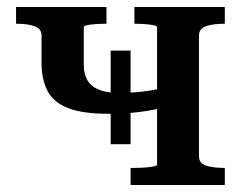

<svg xmlns="http://www.w3.org/2000/svg" viewBox="-20 -530 697 550"><path d="M430 -58V-452Q430 -456 419 -458Q408 -460 393.5 -461Q379 -462 366 -462H365V-510H624V-462H622Q591 -462 570.5 -455Q550 -448 550 -428V-83Q550 -62 570.5 -55.5Q591 -49 622 -49H624V0H354V-49H366Q379 -49 393.5 -50Q408 -51 419 -53Q430 -55 430 -58ZM99 -349V-428Q99 -448 79 -455Q59 -462 28 -462H26V-510H285V-462H283Q270 -462 255 -461Q240 -460 230 -458Q220 -456 220 -452V-343Q220 -318 230.5 -300Q241 -282 263.5 -273Q286 -264 319 -264Q343 -264 365 -265.5Q387 -267 409.5 -270.5Q432 -274 457 -281V-224Q430 -217 402.5 -212.5Q375 -208 347.5 -206Q320 -204 291 -204Q218 -204 176 -220Q134 -236 116.5 -269Q99 -302 99 -349ZM297 -117V-385H354V-117Z"/></svg>

Font: Roboto Serif 36pt Medium
Style: Regular
Weight: 500
Designer: Greg Gazdowicz
Foundry: Commercial Type
Version: Version 1.008